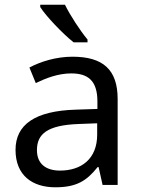

<svg xmlns="http://www.w3.org/2000/svg" viewBox="-20 -786 601 816"><path d="M256 -766H151V-756C174 -719 247 -642 293 -606H352V-618C321 -655 278 -721 256 -766ZM288 -545C218 -545 152 -524 105 -499L132 -433C176 -454 227 -474 283 -474C353 -474 394 -444 394 -355V-323L303 -320C128 -315 46 -256 46 -149C46 -40 118 10 215 10C305 10 348 -17 395 -76H399L416 0H480V-365C480 -490 418 -545 288 -545ZM314 -259 393 -262V-214C393 -110 325 -61 235 -61C177 -61 137 -88 137 -148C137 -216 180 -254 314 -259Z"/></svg>

Font: Noto Sans Newa
Style: Regular
Weight: 400
Designer: Monotype Design Team
Foundry: Monotype Imaging Inc.
Version: Version 2.007